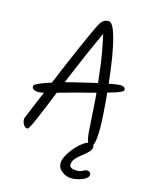

<svg xmlns="http://www.w3.org/2000/svg" viewBox="-132 -808 861 1084"><g transform="rotate(15 298.0 -266.0)"><path d="M367 -722Q384 -722 398.5 -687Q413 -652 425.5 -594Q438 -536 447 -467.5Q456 -399 462.5 -331.5Q469 -264 472.5 -208.5Q476 -153 476 -123Q476 -92 473.5 -68Q471 -44 466 -30.5Q461 -17 452 -17Q442 -17 435 -25.5Q428 -34 424.5 -52Q421 -70 419 -96Q415 -163 411 -225.5Q407 -288 401 -346Q395 -404 388 -457.5Q381 -511 372 -560Q363 -609 352 -655H359Q324 -579 293 -508Q262 -437 235.5 -373Q209 -309 187 -254.5Q165 -200 147 -156Q129 -112 115.5 -81Q102 -50 93 -33.5Q84 -17 79 -17Q71 -17 63.5 -23.5Q56 -30 51.5 -41Q47 -52 47 -65Q47 -68 58.5 -96Q70 -124 89 -169Q108 -214 131.5 -269Q155 -324 178 -380Q203 -440 228 -497Q253 -554 272.5 -598Q292 -642 302 -662Q309 -676 315 -687Q321 -698 328 -706Q335 -714 344.5 -718Q354 -722 367 -722ZM553 -369Q553 -363 540.5 -356.5Q528 -350 504.5 -342.5Q481 -335 449.5 -326Q418 -317 379.5 -307Q341 -297 298 -286Q228 -267 185.5 -255Q143 -243 120.5 -237.5Q98 -232 88 -232Q78 -232 69 -234Q60 -236 54 -241.5Q48 -247 48 -257Q48 -266 78 -279Q108 -292 156.5 -307Q205 -322 262 -336.5Q319 -351 372.5 -363Q426 -375 467 -382.5Q508 -390 524 -390Q536 -390 544.5 -385.5Q553 -381 553 -369ZM466 -13Q466 3 451 18Q436 33 416.5 48Q397 63 382 79.5Q367 96 367 117Q367 128 378 134Q389 140 410 140Q431 140 443.5 132Q456 124 468 124Q477 124 483 129Q489 134 489 144Q489 154 479.5 162.5Q470 171 455 177Q440 183 423.5 186.5Q407 190 393 190Q363 190 337 171Q311 152 311 124Q311 102 325.5 75.5Q340 49 361.5 24.5Q383 0 405.5 -15.5Q428 -31 444 -31Q452 -31 459 -27.5Q466 -24 466 -13Z"/></g></svg>

Font: Kalam Variable Light
Style: Regular
Weight: 300
Designer: Lipi Raval, Jonny Pinhorn
Foundry: Indian Type Foundry
Version: Version 3.000